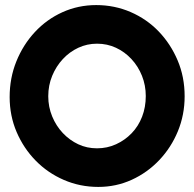

<svg xmlns="http://www.w3.org/2000/svg" viewBox="-20 -717 765 756"><path d="M367 19Q295 19 231.5 -8.5Q168 -36 120.5 -84.5Q73 -133 45.5 -197Q18 -261 18 -335Q18 -410 44.5 -475.5Q71 -541 117.5 -591Q164 -641 226 -669Q288 -697 359 -697Q431 -697 494.5 -669.5Q558 -642 605 -593Q652 -544 679.5 -479Q707 -414 707 -338Q707 -265 680.5 -200.5Q654 -136 607 -86.5Q560 -37 498.5 -9Q437 19 367 19ZM362 -133Q402 -133 437 -149Q472 -165 498.5 -192.5Q525 -220 539.5 -257.5Q554 -295 554 -339Q554 -381 539 -418.5Q524 -456 497.5 -484.5Q471 -513 436.5 -529Q402 -545 362 -545Q323 -545 288.5 -529Q254 -513 227.5 -484.5Q201 -456 185.5 -418.5Q170 -381 170 -338Q170 -296 185.5 -258.5Q201 -221 227.5 -193Q254 -165 288 -149Q322 -133 362 -133Z"/></svg>

Font: Fredoka Light SemiBold
Style: Regular
Weight: 600
Version: Version 2.001